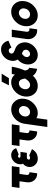

<svg xmlns="http://www.w3.org/2000/svg" viewBox="1396 -2148 952 3785"><g transform="rotate(-90 1872.5 -256.0)"><path d="M81 -500 60 -348H191L172 -207Q159 -122 209 -60Q258 0 339 0H348L370 -152H361Q338 -152 325 -168Q313 -184 316 -207L336 -348H468L489 -500Z M770 -329H683Q668 -329 660 -337Q654 -344 655 -353Q657 -364 664 -370Q673 -377 689 -377Q711 -377 717 -363L842 -413Q837 -435 825 -452.5Q813 -470 794 -484Q758 -512 708 -512Q640 -512 587 -465Q536 -420 527 -353Q521 -311 538 -280Q525 -270 514.5 -258.5Q504 -247 496 -234Q479 -205 474 -171Q464 -96 512 -42Q561 12 633 12Q762 12 824 -102L699 -157Q683 -140 655 -140Q634 -140 624 -149Q616 -156 618 -171Q621 -182 628 -191Q641 -203 665 -203H752Z M906 -500 885 -348H1016L997 -207Q984 -122 1034 -60Q1083 0 1164 0H1173L1195 -152H1186Q1163 -152 1150 -168Q1138 -184 1141 -207L1161 -348H1293L1314 -500Z M1586 -360Q1629 -360 1654 -328Q1680 -295 1673 -250Q1666 -203 1633 -172Q1598 -140 1555 -140Q1513 -140 1487 -172Q1462 -204 1469 -250Q1476 -297 1510 -328Q1544 -360 1586 -360ZM1608 -512Q1506 -512 1422 -435Q1340 -359 1325 -250L1261 200H1406L1436 -16Q1476 12 1534 12Q1635 12 1719 -65Q1802 -141 1817 -250Q1832 -359 1771 -435Q1710 -512 1608 -512Z M2144 -512Q2042 -512 1960 -436Q1878 -360 1863 -250Q1856 -195 1867 -148.5Q1878 -102 1908 -64Q1967 12 2070 12Q2125 12 2174 -10Q2200 -22 2224.5 -40.5Q2249 -59 2271 -84Q2280 -69 2293 -57Q2306 -45 2320 -35Q2338 -22 2360 -13.5Q2382 -5 2407 0L2429 -156Q2419 -161 2410.5 -166.5Q2402 -172 2396 -179Q2391 -186 2386.5 -195.5Q2382 -205 2380 -215Q2380 -219 2378 -225.5Q2376 -232 2374 -241Q2398 -292 2417.5 -357Q2437 -422 2450 -500H2306Q2303 -482 2300 -466.5Q2297 -451 2293 -438Q2290 -441 2287.5 -445Q2285 -449 2283 -451Q2260 -479 2224 -495Q2188 -512 2144 -512ZM2123 -360Q2148 -360 2168 -348Q2186 -337 2198 -311Q2203 -300 2208 -282Q2213 -264 2217 -239Q2207 -223 2196.5 -208.5Q2186 -194 2175 -182Q2155 -159 2131 -148Q2121 -144 2111.5 -141.5Q2102 -139 2092 -139Q2048 -139 2024 -171Q2000 -205 2007 -250Q2014 -296 2046 -329Q2078 -360 2123 -360ZM2083 -557H2223L2313 -700H2155Z M2789 -712Q2703 -712 2637 -647Q2577 -589 2566 -506Q2558 -455 2579 -407Q2581 -401 2584.5 -396Q2588 -391 2592 -385L2582 -376Q2509 -309 2496 -215Q2483 -121 2536 -54Q2590 12 2679 12Q2769 12 2841 -54Q2885 -94 2909 -148Q2921 -174 2926 -201Q2931 -228 2929 -255Q2924 -326 2888 -371Q2871 -393 2850 -407.5Q2829 -422 2802 -432Q2779 -441 2762.5 -448Q2746 -455 2738 -460Q2728 -465 2722 -472Q2716 -479 2712 -487Q2702 -513 2720 -537Q2739 -560 2768 -560Q2794 -560 2807 -543Q2819 -527 2821 -507L2962 -566Q2947 -633 2897 -675Q2854 -712 2789 -712ZM2704 -301Q2709 -300 2713.5 -297.5Q2718 -295 2725 -293Q2729 -291 2731.5 -290.5Q2734 -290 2735 -289Q2757 -281 2768 -268Q2784 -250 2784 -219Q2784 -204 2776 -189Q2772 -182 2767 -175Q2762 -168 2755 -162Q2731 -140 2701 -140Q2671 -140 2653 -162Q2636 -184 2640 -215Q2644 -245 2668 -268Z M3036 -500 2995 -207Q2983 -122 3032 -60Q3081 0 3163 0H3187L3208 -152H3184Q3161 -152 3148 -168Q3135 -184 3138 -207L3180 -500Z M3533 -512Q3431 -512 3348 -435Q3265 -359 3250 -250Q3235 -141 3296 -65Q3357 12 3459 12Q3561 12 3645 -65Q3727 -141 3742 -250Q3757 -359 3697 -435Q3636 -512 3533 -512ZM3512 -360Q3555 -360 3580 -328Q3605 -296 3598 -250Q3594 -227 3585 -207.5Q3576 -188 3558 -172Q3524 -140 3481 -140Q3438 -140 3412 -172Q3387 -204 3394 -250Q3398 -273 3407.5 -292.5Q3417 -312 3434 -328Q3469 -360 3512 -360Z"/></g></svg>

Font: Unageo
Style: ExtraBold-Italic
Weight: 800
Designer: Richard Sepsi
Foundry: Richard Sepsi
Version: Version 2.000